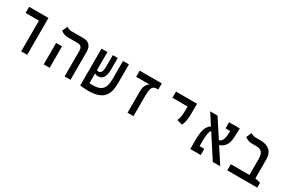

<svg xmlns="http://www.w3.org/2000/svg" viewBox="92 -1623 3918 2643"><g transform="rotate(30 2051.0 -301.5)"><path d="M299.8 0H395V-585.9H88.4V-488.3H299.8Z M989.7 0H1083.5V-444.3C1083.5 -535.2 1036.6 -585.9 951.7 -585.9H760.3C729 -585.9 697.3 -601.6 682.6 -611.8L645.5 -528.3C671.9 -508.3 708 -488.3 756.3 -488.3H917C965.8 -488.3 989.7 -460.9 989.7 -402.3ZM658.2 0H752.4V-341.3H658.2Z M1365.7 9.3C1598.1 9.3 1673.8 -85.9 1673.8 -291.5V-585.9H1579.6V-292C1579.6 -135.3 1513.7 -88.4 1383.3 -88.4C1368.7 -88.4 1350.6 -89.4 1332.5 -90.3V-246.1C1346.2 -237.3 1362.8 -231 1385.7 -231C1452.1 -231 1496.1 -273.9 1496.1 -399.9V-585.9H1418V-403.3C1418 -316.4 1392.1 -290.5 1360.8 -290.5C1349.1 -290.5 1340.3 -292.5 1332.5 -297.9V-585.9H1238.3V-0.5H1238.8V0C1267.6 4.4 1320.3 9.3 1365.7 9.3Z M2196.8 -585.9H1845.2V-488.3H2054.7V-484.4C2024.9 -469.7 1990.2 -423.3 1990.2 -349.6V0H2084.5V-340.3C2084.5 -416 2096.2 -488.3 2165 -488.3H2196.8Z M2720.2 -232.4C2746.6 -281.2 2756.8 -352.5 2756.8 -428.2V-585.9H2422.4V-487.8H2663.1V-428.2C2663.1 -352.5 2655.8 -304.7 2634.8 -256.8Z M3345.7 0H3463.9L3304.2 -245.6C3370.1 -265.6 3423.8 -318.8 3430.7 -434.1C3433.1 -475.1 3436 -534.2 3436 -585.9H3266.6V-487.8H3340.8C3339.8 -466.3 3338.4 -444.8 3336.9 -424.3C3332 -355.5 3312.5 -315.4 3268.1 -300.8L3082.5 -585.9H2965.3L3079.6 -409.7C3000.5 -367.2 2987.3 -255.9 2987.3 -130.9V0H3153.8V-98.1H3078.6V-177.7C3078.6 -270 3088.4 -328.6 3112.8 -358.9Z M4051.8 -78.1 3965.8 -97.7V-398.9C3965.8 -520.5 3896 -585.9 3765.6 -585.9H3687C3655.8 -585.9 3624 -601.6 3609.4 -611.8L3572.3 -528.3C3598.6 -508.3 3635.3 -488.3 3683.1 -488.3H3750C3838.9 -488.3 3871.6 -451.2 3871.6 -345.7V-97.7H3575.7V0H4051.8Z"/></g></svg>

Font: CaskaydiaCove Nerd Font
Style: Regular
Weight: 400
Designer: Aaron Bell
Foundry: Saja Typeworks
Version: Version 2111.1;Nerd Fonts 2.3.3